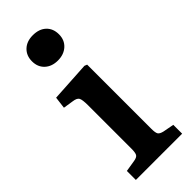

<svg xmlns="http://www.w3.org/2000/svg" viewBox="-251 -811 848 848"><g transform="rotate(-45 172.5 -387.0)"><path d="M81.1 -694.8Q81.1 -730 104 -752Q127 -773.9 165 -773.9Q204.6 -773.9 227.3 -752.4Q250 -731 250 -694.8Q250 -659.7 226.3 -637.9Q202.6 -616.2 165 -616.2Q127.4 -616.2 104.2 -637.7Q81.1 -659.2 81.1 -694.8ZM35.2 0V-56.2L88.9 -64.9Q108.4 -67.9 113.8 -77.4Q119.1 -86.9 119.1 -111.8V-381.8Q119.1 -417 113 -428.5Q106.9 -439.9 83 -442.9L36.1 -450.2L43 -505.9L231 -517.1L243.2 -512.2V-110.8Q243.2 -86.9 248.5 -78.1Q253.9 -69.3 272.9 -64.9L324.2 -55.2V0Z"/></g></svg>

Font: Literata Book SemiBold
Style: Regular
Weight: 600
Designer: Latin by Veronika Burian and Jose Scaglione. Greek by Irene Vlachou. Cyrillic by Vera Evstafieva
Foundry: TypeTogether
Version: Version 2.003;PS 002.003;hotconv 1.0.88;makeotf.lib2.5.64775